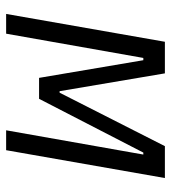

<svg xmlns="http://www.w3.org/2000/svg" viewBox="14 -572 558 626"><g transform="rotate(90 293.0 -259.0)"><path d="M25.4 0H89.8L168.9 -447.3H176.3L233.9 -107.4H302.2L477.5 -447.3H483.9L404.8 0H469.7L560.5 -517.6H456.5L282.2 -174.3H277.3L219.2 -517.6H116.2Z"/></g></svg>

Font: Cascadia Code NF Light
Style: Italic
Weight: 300
Italic angle: -10°
Monospace: yes
Designer: Aaron Bell
Foundry: Saja Typeworks
Version: Version 2404.023